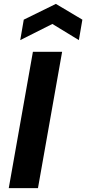

<svg xmlns="http://www.w3.org/2000/svg" viewBox="-20 -966 443 986"><path d="M25 0 149 -700H299L175 0ZM84 -760 102 -865 267 -946 403 -865 385 -760 249 -843Z"/></svg>

Font: DM Sans 11pt Black
Style: Italic
Weight: 900
Italic angle: -10°
Version: Version 4.004;gftools[0.9.30]